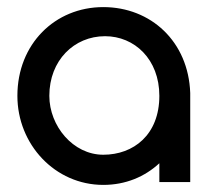

<svg xmlns="http://www.w3.org/2000/svg" viewBox="-20 -513 605 541"><path d="M516 -243V-251C511 -396 405 -493 271 -493C135 -493 29 -389 29 -243C29 -106 135 8 271 8C334 8 388 -15 429 -53V0H516V-205ZM271 -77C186 -77 119 -158 119 -243C119 -343 189 -411 276 -411C359 -411 429 -346 429 -243C429 -133 356 -77 271 -77Z"/></svg>

Font: Radis Sans
Style: Regular
Weight: 400
Designer: Gaël Goy
Foundry: Gaël Goy
Version: 1.0